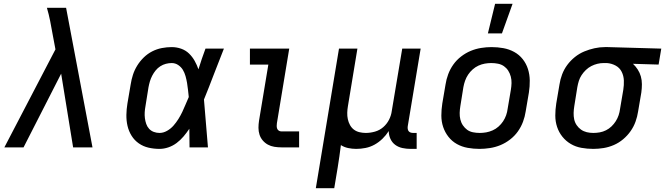

<svg xmlns="http://www.w3.org/2000/svg" viewBox="-20 -776 3502 1011"><path d="M3 0 272 -516 257 -596Q251 -631 244 -666Q237 -701 227 -735H328Q363 -551 397.5 -367.5Q432 -184 467 0H365L302 -388L104 0Z M820 8Q790 8 762 1.5Q734 -5 711 -21Q688 -37 673 -61Q658 -85 651.5 -113Q645 -141 645.5 -171Q646 -201 651 -231L668 -331Q672 -357 680 -382Q688 -407 702.5 -430.5Q717 -454 737 -473.5Q757 -493 781.5 -505.5Q806 -518 832.5 -523Q859 -528 884 -528Q910 -528 934 -519.5Q958 -511 975.5 -494Q993 -477 1005 -455.5Q1017 -434 1025 -411Q1033 -438 1042.5 -465.5Q1052 -493 1062 -520H1159Q1132 -453 1106.5 -385.5Q1081 -318 1054 -252Q1060 -189 1064.5 -126Q1069 -63 1075 0H978Q978 -24 977.5 -48.5Q977 -73 977 -98Q963 -77 946.5 -57.5Q930 -38 910 -23Q890 -8 866.5 0Q843 8 820 8ZM820 -76Q840 -76 859.5 -87Q879 -98 893.5 -114.5Q908 -131 919.5 -149.5Q931 -168 940 -187Q949 -206 957 -225.5Q965 -245 974 -265Q972 -284 970 -302.5Q968 -321 965 -339Q962 -357 957 -375Q952 -393 943 -408Q934 -423 918.5 -433.5Q903 -444 884 -444Q869 -444 853.5 -440Q838 -436 824 -427Q810 -418 799.5 -405Q789 -392 781.5 -377.5Q774 -363 769.5 -348Q765 -333 762 -317L746 -217Q743 -201 742 -185Q741 -169 743 -153.5Q745 -138 750 -123.5Q755 -109 765 -98Q775 -87 789.5 -81.5Q804 -76 820 -76Z M1462 0Q1443 0 1424.5 -3Q1406 -6 1390.5 -14.5Q1375 -23 1363.5 -36.5Q1352 -50 1346.5 -67Q1341 -84 1341 -103Q1341 -122 1344 -141L1393 -436H1296V-520H1503L1438 -127Q1437 -120 1437 -112.5Q1437 -105 1439.5 -98.5Q1442 -92 1448 -88Q1454 -84 1462 -84H1555V0Z M1643 215 1765 -520H1862L1812 -217Q1809 -200 1808.5 -182.5Q1808 -165 1811.5 -148.5Q1815 -132 1823 -117.5Q1831 -103 1843.5 -93.5Q1856 -84 1872.5 -80Q1889 -76 1906 -76Q1930 -76 1954.5 -83Q1979 -90 1998 -106.5Q2017 -123 2028.5 -145.5Q2040 -168 2043 -192L2098 -520H2195L2127 -111Q2126 -104 2127 -97Q2128 -90 2132 -85Q2136 -80 2142.5 -78Q2149 -76 2156 -76H2174V8H2142Q2120 8 2099 3.5Q2078 -1 2061.5 -13Q2045 -25 2036 -44.5Q2027 -64 2027 -86Q2013 -64 1994 -45.5Q1975 -27 1952.5 -14.5Q1930 -2 1905 3Q1880 8 1856 8Q1834 8 1813 3.5Q1792 -1 1775 -12Q1771 18 1767 48Q1763 78 1758 107L1740 215Z M2505 8Q2473 8 2442.5 2.5Q2412 -3 2386 -17.5Q2360 -32 2341.5 -55.5Q2323 -79 2313.5 -107.5Q2304 -136 2304 -167.5Q2304 -199 2309 -231L2326 -331Q2330 -358 2340 -385Q2350 -412 2367 -436Q2384 -460 2408 -478.5Q2432 -497 2458.5 -508Q2485 -519 2513 -523.5Q2541 -528 2568 -528Q2600 -528 2630.5 -522.5Q2661 -517 2687.5 -502.5Q2714 -488 2732.5 -464.5Q2751 -441 2760 -412.5Q2769 -384 2769.5 -352.5Q2770 -321 2765 -289L2748 -189Q2744 -162 2734 -135Q2724 -108 2707 -84Q2690 -60 2666 -41.5Q2642 -23 2615.5 -12Q2589 -1 2560.5 3.5Q2532 8 2505 8ZM2506 -76Q2523 -76 2540 -79Q2557 -82 2574 -89.5Q2591 -97 2605 -109.5Q2619 -122 2629 -137Q2639 -152 2645 -169Q2651 -186 2653 -203L2670 -303Q2673 -321 2673.5 -338.5Q2674 -356 2669.5 -373Q2665 -390 2656 -404Q2647 -418 2633.5 -427.5Q2620 -437 2602.5 -440.5Q2585 -444 2567 -444Q2550 -444 2533 -441Q2516 -438 2499.5 -430.5Q2483 -423 2469 -410.5Q2455 -398 2445 -383Q2435 -368 2429 -351Q2423 -334 2420 -317L2404 -217Q2401 -199 2400.5 -181.5Q2400 -164 2404 -147Q2408 -130 2417.5 -116Q2427 -102 2440 -92.5Q2453 -83 2470.5 -79.5Q2488 -76 2506 -76ZM2549 -600 2587 -756H2679L2623 -600Z M3104 8Q3072 8 3041.5 2.5Q3011 -3 2985.5 -18Q2960 -33 2941.5 -56Q2923 -79 2913.5 -107.5Q2904 -136 2904 -167.5Q2904 -199 2909 -231L2926 -331Q2930 -358 2940 -384.5Q2950 -411 2967 -434Q2984 -457 3007 -475.5Q3030 -494 3056.5 -505Q3083 -516 3110.5 -522Q3138 -528 3165 -528H3181L3462 -520L3448 -436L3313 -440Q3327 -427 3338 -410Q3349 -393 3354.5 -373.5Q3360 -354 3360 -332.5Q3360 -311 3357 -289L3340 -189Q3336 -162 3326.5 -135.5Q3317 -109 3300.5 -85.5Q3284 -62 3261.5 -43Q3239 -24 3212.5 -12.5Q3186 -1 3158.5 3.5Q3131 8 3104 8ZM3105 -76Q3121 -76 3138 -79Q3155 -82 3171 -90Q3187 -98 3200 -110.5Q3213 -123 3222.5 -138Q3232 -153 3237.5 -169.5Q3243 -186 3245 -203L3262 -303Q3266 -328 3265 -352.5Q3264 -377 3253.5 -398Q3243 -419 3222 -430.5Q3201 -442 3176 -444H3158Q3142 -444 3125.5 -440Q3109 -436 3093.5 -428Q3078 -420 3065 -407.5Q3052 -395 3042.5 -380.5Q3033 -366 3028 -350Q3023 -334 3020 -317L3004 -217Q3001 -199 3000.5 -181.5Q3000 -164 3003.5 -147.5Q3007 -131 3016.5 -117Q3026 -103 3039.5 -93.5Q3053 -84 3069.5 -80Q3086 -76 3104 -76Z"/></svg>

Font: Iosevka Custom Medium Oblique
Style: Regular
Weight: 500
Italic angle: -9°
Designer: Belleve Invis
Foundry: Belleve Invis
Version: Version 27.0.1